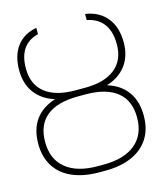

<svg xmlns="http://www.w3.org/2000/svg" viewBox="-112 -823 785 918"><g transform="rotate(-15 280.5 -364.5)"><path d="M52.7 -197.3Q52.7 -111.8 108.2 -66.2Q163.6 -20.5 265.6 -20.5H294.9Q397 -20.5 452.4 -66.2Q507.8 -111.8 507.8 -197.3Q507.8 -281.2 454.3 -324.2Q400.9 -367.2 298.8 -367.2H261.7Q158.7 -367.2 105.7 -324.5Q52.7 -281.7 52.7 -197.3ZM504.9 -560.5Q504.9 -623.5 477.1 -661.1Q449.2 -698.7 395.5 -709V-739.3Q462.9 -729.5 501 -683.1Q539.1 -636.7 539.1 -560.5Q539.1 -493.2 505.1 -447.8Q471.2 -402.3 408.7 -382.8Q473.6 -362.8 507.3 -315.7Q541 -268.6 541 -197.3Q541 -131.3 511.5 -85Q481.9 -38.6 426.8 -14.4Q371.6 9.8 294.9 9.8H265.6Q188.5 9.8 133.1 -14.4Q77.6 -38.6 48.1 -85Q18.6 -131.3 18.6 -197.3Q18.6 -269 52.5 -315.7Q86.4 -362.3 151.4 -382.8Q88.9 -402.3 55.2 -447.8Q21.5 -493.2 21.5 -560.5Q21.5 -633.8 55.9 -679Q90.3 -724.1 153.3 -735.4V-704.1Q104.5 -692.4 79.6 -656.2Q54.7 -620.1 54.7 -560.5Q54.7 -481 106.9 -439.7Q159.2 -398.4 254.9 -398.4H305.7Q400.4 -398.4 452.6 -439.9Q504.9 -481.4 504.9 -560.5Z"/></g></svg>

Font: Pretendard Thin
Style: Regular
Weight: 100
Designer: Base glyphs from Inter by Rasmus Andersson; Hangeul glyphs from Noto Sans CJK(Source Han Sans) by Jang Soo-young and Kan
Foundry: Kil Hyung-jin
Version: Version 1.309